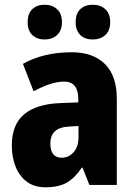

<svg xmlns="http://www.w3.org/2000/svg" viewBox="-20 -782 570 812"><path d="M284 -561Q373 -561 423.5 -511.5Q474 -462 474 -363V0H358L329 -73H326Q297 -30 263 -10Q229 10 172 10Q125 10 93.5 -13.5Q62 -37 46 -77Q30 -117 30 -167Q30 -255 82 -298.5Q134 -342 234 -346L311 -349V-363Q311 -437 251 -437Q224 -437 191.5 -426.5Q159 -416 122 -396L77 -512Q119 -536 171 -548.5Q223 -561 284 -561ZM275 -247Q232 -245 212.5 -227Q193 -209 193 -175Q193 -115 241 -115Q271 -115 291.5 -138.5Q312 -162 312 -201V-249ZM97 -688Q97 -725 117 -743.5Q137 -762 168 -762Q201 -762 221.5 -743Q242 -724 242 -688Q242 -653 221.5 -634Q201 -615 168 -615Q137 -615 117 -633.5Q97 -652 97 -688ZM300 -688Q300 -725 320 -743.5Q340 -762 372 -762Q405 -762 425.5 -743Q446 -724 446 -688Q446 -653 425.5 -634Q405 -615 372 -615Q339 -615 319.5 -634Q300 -653 300 -688Z"/></svg>

Font: Noto Sans Bengali Condensed ExtraBold
Style: Regular
Weight: 800
Width: 3
Designer: Joana Ranito - Universal Thirst; Jelle Bosma - Monotype Design Team
Foundry: Universal Thirst ehf.
Version: Version 3.000; ttfautohint (v1.8.4.7-5d5b)